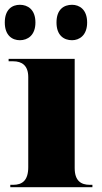

<svg xmlns="http://www.w3.org/2000/svg" viewBox="-31 -782 427 802"><path d="M270 -614C300 -614 333 -634 333 -688C333 -743 300 -762 270 -762C236 -762 205 -743 205 -688C205 -634 236 -614 270 -614ZM52 -614C84 -614 117 -634 117 -688C117 -743 84 -762 52 -762C20 -762 -11 -743 -11 -688C-11 -634 20 -614 52 -614ZM12 0H355V-10H344C307 -10 281 -27 281 -80V-536H5V-526H24C60 -526 87 -509 87 -460V-84C87 -28 62 -10 24 -10H12Z"/></svg>

Font: Noto Serif Display Black
Style: Regular
Weight: 900
Designer: Monotype Design Team
Foundry: Monotype Imaging Inc.
Version: Version 2.009